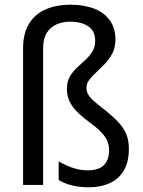

<svg xmlns="http://www.w3.org/2000/svg" viewBox="-20 -785 607 815"><path d="M470 -617Q470 -584 457.5 -559.5Q445 -535 426.5 -515.5Q408 -496 390 -479.5Q372 -463 359.5 -447Q347 -431 347 -412Q347 -398 353.5 -385.5Q360 -373 376.5 -358Q393 -343 423 -320Q457 -293 480.5 -268.5Q504 -244 515.5 -217Q527 -190 527 -153Q527 -98 506 -62Q485 -26 446.5 -8Q408 10 357 10Q318 10 285.5 2Q253 -6 229 -21V-100Q245 -91 264.5 -82Q284 -73 306.5 -67.5Q329 -62 352 -62Q400 -62 421.5 -84.5Q443 -107 443 -147Q443 -170 435 -188Q427 -206 409 -224.5Q391 -243 360 -266Q323 -293 302 -316Q281 -339 272.5 -361Q264 -383 264 -408Q264 -438 276 -459Q288 -480 306 -497Q324 -514 342 -530.5Q360 -547 372 -566Q384 -585 384 -613Q384 -653 355 -673Q326 -693 277 -693Q246 -693 220 -681.5Q194 -670 178.5 -645.5Q163 -621 163 -579V0H78V-580Q78 -644 103.5 -685Q129 -726 174.5 -745.5Q220 -765 278 -765Q337 -765 379.5 -748.5Q422 -732 446 -699Q470 -666 470 -617Z"/></svg>

Font: Noto Sans Khmer SemiCondensed
Style: Regular
Weight: 400
Width: 4
Designer: Danh Hong and the Monotype Design Team
Foundry: Monotype Imaging Inc.
Version: Version 2.004